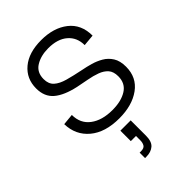

<svg xmlns="http://www.w3.org/2000/svg" viewBox="-242 -659 1001 1001"><g transform="rotate(-45 259.0 -158.0)"><path d="M263 10Q159 10 99.5 -40Q40 -90 38 -172L100 -178Q100 -115 146 -80.5Q192 -46 268 -46Q333 -46 373.5 -71.5Q414 -97 414 -149Q414 -184 397 -203Q380 -222 351.5 -232.5Q323 -243 289.5 -249Q256 -255 223 -262Q145 -279 105.5 -312.5Q66 -346 66 -407Q66 -479 118.5 -523Q171 -567 263 -567Q354 -567 411.5 -522Q469 -477 469 -394L405 -388Q405 -444 366.5 -477.5Q328 -511 259 -511Q204 -511 166 -487.5Q128 -464 128 -414Q128 -378 149.5 -358.5Q171 -339 210.5 -328Q250 -317 304 -306Q331 -301 361 -292.5Q391 -284 417.5 -268.5Q444 -253 461 -226Q478 -199 478 -156Q478 -77 418 -33.5Q358 10 263 10ZM211 251V211H221Q244 211 251.5 198.5Q259 186 259 168V136H221V59H297V172Q297 215 276 233Q255 251 221 251Z"/></g></svg>

Font: BDO Grotesk Light
Style: Regular
Weight: 300
Designer: Deni Anggara
Foundry: Lokal Container
Version: Version 2.000